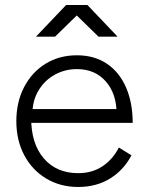

<svg xmlns="http://www.w3.org/2000/svg" viewBox="-20 -732 583 764"><path d="M45 -250Q45 -326 76 -385.5Q107 -445 161.5 -478.5Q216 -512 286 -512Q356 -512 406 -478Q456 -444 482 -383Q508 -322 508 -243H81L104 -262Q104 -160 154.5 -101.5Q205 -43 291 -43Q347 -43 388 -70.5Q429 -98 453 -145L503 -114Q473 -56 418.5 -22Q364 12 291 12Q220 12 164 -21.5Q108 -55 76.5 -114.5Q45 -174 45 -250ZM84 -298H469L444 -279Q444 -359 401 -408Q358 -457 286 -457Q238 -457 197.5 -434.5Q157 -412 133 -371.5Q109 -331 109 -280ZM244 -711V-712H328L448 -586H372ZM243 -712H327V-711L199 -586H123Z"/></svg>

Font: Oak Sans Light
Style: Regular
Weight: 400
Designer: Erik Kennedy, Walven
Foundry: Erik Kennedy, Walven
Version: Version 1.100;Glyphs 3.1.2 (3151)